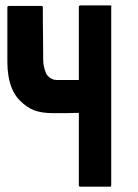

<svg xmlns="http://www.w3.org/2000/svg" viewBox="-20 -702 520 724"><path d="M399.4 -676.8Q399.4 -452.1 399.4 -2.9Q399.4 -1 398.4 1Q396.5 2 394.5 2Q357.4 2 282.2 2Q280.3 2 279.3 1Q277.3 -1 277.3 -2.9Q277.3 -93.8 277.3 -276.4Q277.3 -276.4 229.5 -275.4Q181.6 -275.4 178.7 -275.4Q137.7 -275.4 108.4 -286.1Q79.1 -297.9 54.7 -323.2Q38.1 -339.8 27.3 -363.3Q16.6 -386.7 11.7 -417Q9.8 -428.7 8.8 -441.4Q7.8 -454.1 7.8 -467.8Q7.8 -482.4 7.8 -511.7Q7.8 -550.8 7.8 -627.9Q7.8 -643.6 7.8 -673.8Q7.8 -674.8 7.8 -674.8Q7.8 -676.8 9.8 -678.7Q11.7 -679.7 13.7 -679.7Q54.7 -679.7 135.7 -679.7Q137.7 -679.7 139.6 -678.7Q141.6 -677.7 141.6 -674.8Q141.6 -674.8 141.6 -661.1Q141.6 -648.4 141.6 -627Q141.6 -574.2 142.6 -521.5Q142.6 -467.8 143.6 -461.9Q145.5 -450.2 148.4 -440.4Q151.4 -430.7 154.3 -423.8Q158.2 -417 163.1 -413.1Q168 -408.2 173.8 -405.3Q177.7 -403.3 183.6 -401.4Q188.5 -400.4 194.3 -400.4Q222.7 -400.4 277.3 -400.4Q277.3 -492.2 277.3 -676.8Q277.3 -679.7 279.3 -680.7Q281.2 -681.6 283.2 -681.6Q321.3 -681.6 395.5 -681.6Q397.5 -681.6 399.4 -680.7Q400.4 -679.7 400.4 -677.7Q399.4 -677.7 399.4 -676.8Z"/></svg>

Font: Typeface
Style: Regular
Weight: 400
Version: Version 1.0